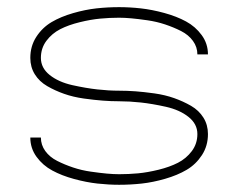

<svg xmlns="http://www.w3.org/2000/svg" viewBox="-20 -512 660 532"><path d="M526.9 -140.6Q526.9 -168.5 502.4 -188Q478 -207.5 439.7 -216.1Q401.4 -224.6 370.1 -228Q338.9 -231.4 310.1 -231.4Q287.6 -231.4 264.6 -233.2Q241.7 -234.9 212.2 -239Q182.6 -243.2 157.7 -252Q132.8 -260.7 110.8 -273.4Q88.9 -286.1 76.4 -306.2Q64 -326.2 64 -351.6Q64 -384.3 80.6 -409.9Q97.2 -435.5 122.8 -450.7Q148.4 -465.8 182.4 -475.6Q216.3 -485.4 247.3 -488.8Q278.3 -492.2 310.1 -492.2Q339.4 -492.2 370.1 -488.8Q400.9 -485.4 435.1 -476.1Q469.2 -466.8 495.4 -452.6Q521.5 -438.5 538.8 -414.8Q556.2 -391.1 556.2 -361.3H526.9Q526.9 -381.8 514.6 -398.7Q502.4 -415.5 481.7 -426Q460.9 -436.5 437.5 -444.3Q414.1 -452.1 388.4 -455.8Q362.8 -459.5 344 -461.2Q325.2 -462.9 310.1 -462.9Q283.7 -462.9 257.6 -460.4Q231.4 -458 200.7 -450.4Q169.9 -442.9 147 -431.2Q124 -419.4 108.6 -398.9Q93.3 -378.4 93.3 -351.6Q93.3 -323.7 117.7 -304.2Q142.1 -284.7 180.4 -276.1Q218.8 -267.6 250 -264.2Q281.2 -260.7 310.1 -260.7Q332.5 -260.7 355.5 -259Q378.4 -257.3 408 -253.2Q437.5 -249 462.4 -240.2Q487.3 -231.4 509.3 -218.8Q531.2 -206.1 543.7 -186Q556.2 -166 556.2 -140.6Q556.2 -107.9 539.6 -82.3Q522.9 -56.6 497.3 -41.5Q471.7 -26.4 437.7 -16.6Q403.8 -6.8 372.8 -3.4Q341.8 0 310.1 0Q280.8 0 250 -3.4Q219.2 -6.8 185.1 -16.1Q150.9 -25.4 124.8 -39.6Q98.6 -53.7 81.3 -77.4Q64 -101.1 64 -130.9H93.3Q93.3 -110.4 105.5 -93.5Q117.7 -76.7 138.4 -66.2Q159.2 -55.7 182.6 -47.9Q206.1 -40 231.7 -36.4Q257.3 -32.7 276.1 -31Q294.9 -29.3 310.1 -29.3Q336.4 -29.3 362.5 -31.7Q388.7 -34.2 419.4 -41.7Q450.2 -49.3 473.1 -61Q496.1 -72.8 511.5 -93.3Q526.9 -113.8 526.9 -140.6Z"/></svg>

Font: Cherry
Style: Light
Weight: 300
Designer: Amin Abedi
Version: Version 1.00 ; ttfautohint (v1.6)